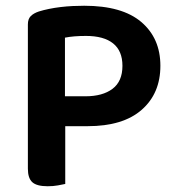

<svg xmlns="http://www.w3.org/2000/svg" viewBox="-20 -641 614 668"><path d="M207 -202V-1Q198 1 181.5 4Q165 7 146 7Q108 7 92.5 -7Q77 -21 77 -54V-556Q77 -575 87 -585Q97 -595 115 -601Q131 -606 150.5 -610Q170 -614 191 -616.5Q212 -619 233 -620Q254 -621 273 -621Q405 -621 471.5 -564.5Q538 -508 538 -412Q538 -316 473 -259Q408 -202 285 -202ZM277 -306Q337 -306 371.5 -332Q406 -358 406 -412Q406 -464 373.5 -490Q341 -516 279 -516Q236 -516 206 -510V-306Z"/></svg>

Font: Baloo Da 2 SemiBold
Style: Regular
Weight: 600
Designer: Noopur Datye, Sulekha Rajkumar and Ek Type
Foundry: Ek Type
Version: Version 1.640;hotconv 1.0.111;makeotfexe 2.5.65597; ttfautoh